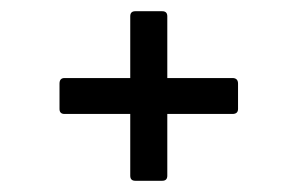

<svg xmlns="http://www.w3.org/2000/svg" viewBox="-20 -472 529 342"><path d="M221 -150Q212 -150 212 -159V-269H95Q86 -269 86 -278V-323Q86 -333 95 -333H212V-443Q212 -452 221 -452H269Q278 -452 278 -443V-333H394Q404 -333 404 -323V-278Q404 -269 394 -269H278V-159Q278 -150 269 -150Z"/></svg>

Font: Sofia Sans Condensed
Style: Regular
Weight: 400
Designer: Botio Nikoltchev, Ani Petrova
Foundry: lettersoup
Version: Version 4.100